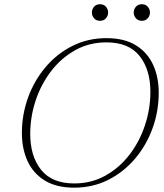

<svg xmlns="http://www.w3.org/2000/svg" viewBox="-20 -856 758 886"><path d="M712.5 -428Q712.5 -343 684 -264.2Q655.5 -185.5 603.2 -123.8Q551 -62 479.5 -26Q408 10 322 10Q240 10 186.5 -23Q133 -56 107 -113Q81 -170 81 -242Q81 -327 109.5 -405.8Q138 -484.5 190.2 -546.2Q242.5 -608 314 -644Q385.5 -680 471.5 -680Q553.5 -680 607 -647Q660.5 -614 686.5 -557Q712.5 -500 712.5 -428ZM119.5 -238Q119.5 -135 169.8 -72.2Q220 -9.5 322.5 -9.5Q402 -9.5 466.8 -45.8Q531.5 -82 578 -142.8Q624.5 -203.5 649.2 -278.8Q674 -354 674 -432Q674 -535 624 -597.8Q574 -660.5 471 -660.5Q391.5 -660.5 326.8 -624.2Q262 -588 215.5 -527.2Q169 -466.5 144.2 -391.2Q119.5 -316 119.5 -238ZM441.5 -760Q424 -760 414 -771.8Q404 -783.5 404 -798Q404 -813 414 -824.8Q424 -836.5 441.5 -836.5Q459 -836.5 469 -824.8Q479 -813 479 -798Q479 -783.5 469 -771.8Q459 -760 441.5 -760ZM634.5 -760Q617 -760 607 -771.8Q597 -783.5 597 -798Q597 -813 607 -824.8Q617 -836.5 634.5 -836.5Q652 -836.5 662 -824.8Q672 -813 672 -798Q672 -783.5 662 -771.8Q652 -760 634.5 -760Z"/></svg>

Font: Newsreader 16pt ExtraLight
Style: Italic
Weight: 275
Italic angle: -17°
Designer: Hugues Gentile
Foundry: Production Type
Version: Version 1.003; ttfautohint (v1.8.3)